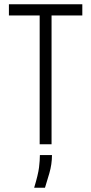

<svg xmlns="http://www.w3.org/2000/svg" viewBox="-20 -680 430 905"><path d="M167 0V-607H22V-660H368V-607H223V0ZM141 205Q160 142 164 109Q168 76 168 51H225Q225 94 212.5 137Q200 180 192 205Z"/></svg>

Font: Bricolage Grotesque 12pt Condensed ExtraLight
Style: Regular
Weight: 200
Width: 3
Designer: Mathieu Triay
Foundry: Atelier Triay
Version: Version 1.001; ttfautohint (v1.8.4.7-5d5b);gftools[0.9.33.de